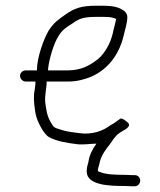

<svg xmlns="http://www.w3.org/2000/svg" viewBox="-20 -512 560 671"><path d="M386 -446C385.3 -444.7 385 -443.3 385 -442C382.7 -428.1 377 -410.8 374 -395C366.2 -361.3 346.7 -326.1 323 -306C296.3 -285 265.5 -266 217 -266H148V-271C151.6 -306.2 168.6 -361.9 184 -385C197.8 -408.5 210.7 -415.6 233 -430C256.3 -447.1 272.5 -453 316 -453C352.4 -453 366.9 -454.2 386 -446ZM70 -227H104C104 -212.4 100.3 -193.1 99 -184C97.5 -159.5 100.4 -140.2 104 -116C108.9 -89.3 132 -43.8 151 -33C178.6 -17.9 213.7 -12.5 250 -8C271.7 -5.4 298.8 -10 317 -10C304.3 6.9 291.9 30.5 289 54C285.6 66.1 283 73.5 283 89C285.1 136.2 364.7 138 416 138C425.3 138.7 433.7 139 441 139H451C461.6 139 470 129.6 470 119C470 108.4 461.6 100 451 100H441C434.3 100 426.3 99.7 417 99C383.8 99 346.9 98.4 324 87C323.3 87 322.7 86.7 322 86C322 75.7 324.8 70.8 327 62C331.7 34 348.7 11.2 364 -8C375.2 -23 380.8 -35.3 396 -46C403.4 -53.4 439.8 -65.9 429 -81C426.4 -84.7 406.9 -101.6 400 -97C389.2 -89.2 378.9 -80.9 367 -75C341 -54.8 302 -39.8 255 -47C230 -50.3 210.4 -52.2 189 -60C169 -65.5 167 -67.4 156 -87C143.5 -109.7 141.7 -129.3 138 -155C136 -180.9 143 -202.2 143 -227H217C235.7 -227 253 -229.3 269 -234C344.1 -252.8 394.2 -311.4 412 -387C416.9 -409.9 425 -429.1 425 -454C423.7 -465.3 416.7 -474 404 -480C381.4 -492.3 358.1 -492 316 -492C263.5 -492 239.7 -482.8 210 -462C183.4 -443.2 168.8 -433.9 150 -405C132.7 -375.8 109 -311 109 -266H70C59.4 -266 50 -257.6 50 -247C50 -236.4 59.4 -227 70 -227Z"/></svg>

Font: Just Breathe
Style: Regular
Weight: 400
Foundry: Cannot Into Space Fonts
Version: Version 0.72